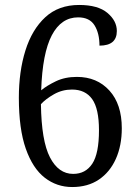

<svg xmlns="http://www.w3.org/2000/svg" viewBox="-20 -744 556 774"><path d="M271 10Q209 10 160.5 -27.5Q112 -65 84 -144.5Q56 -224 56 -350Q56 -456 82.5 -540.5Q109 -625 162.5 -674.5Q216 -724 299 -724Q375 -724 413 -692Q451 -660 451 -619Q451 -560 381 -560Q381 -610 361 -642Q341 -674 295 -674Q227 -674 189 -602Q151 -530 146 -380Q169 -399 205.5 -416.5Q242 -434 290 -434Q371 -434 421 -379Q471 -324 471 -227Q471 -157 447 -103.5Q423 -50 378.5 -20Q334 10 271 10ZM275 -43Q325 -43 352 -84Q379 -125 379 -219Q379 -306 351.5 -344.5Q324 -383 270 -383Q231 -383 197.5 -364Q164 -345 145 -324Q147 -176 181.5 -109.5Q216 -43 275 -43Z"/></svg>

Font: Noto Serif Sinhala SemiCondensed
Style: Regular
Weight: 400
Width: 4
Designer: Jelle Bosma - Monotype Design Team
Foundry: Monotype Imaging Inc.
Version: Version 2.007; ttfautohint (v1.8.4.7-5d5b)